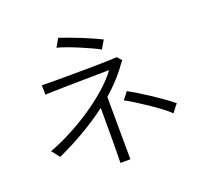

<svg xmlns="http://www.w3.org/2000/svg" viewBox="-148 -994 1295 1229"><g transform="rotate(-20 500.0 -379.5)"><path d="M469 65Q470 40 470.5 -7Q471 -54 471 -110Q471 -166 471 -219Q471 -272 471 -309Q393 -250 304 -198Q215 -146 120 -103Q118 -106 108.5 -118Q99 -130 90 -142Q81 -154 77 -157Q150 -184 226.5 -224Q303 -264 375 -312.5Q447 -361 506.5 -413.5Q566 -466 604 -518Q573 -518 525 -517Q477 -516 423 -515.5Q369 -515 317.5 -514Q266 -513 226 -512Q186 -511 167 -510Q168 -514 167.5 -529.5Q167 -545 166 -558Q166 -572 166 -574Q186 -573 225.5 -573Q265 -573 316 -573Q367 -573 421.5 -573.5Q476 -574 527.5 -574.5Q579 -575 618.5 -576.5Q658 -578 678 -579Q681 -577 692 -564Q703 -551 705 -549Q696 -539 687 -526.5Q678 -514 666 -498Q639 -463 606 -428.5Q573 -394 535 -361Q535 -330 535 -285Q535 -240 535.5 -188.5Q536 -137 536 -87.5Q536 -38 536.5 2Q537 42 537 65ZM897 -117Q877 -137 842.5 -163Q808 -189 768 -216Q728 -243 690.5 -266.5Q653 -290 626 -304Q630 -308 638 -318.5Q646 -329 654 -339Q662 -349 664 -353Q692 -338 730.5 -314.5Q769 -291 809 -264.5Q849 -238 883.5 -213Q918 -188 939 -170Q935 -167 926 -155.5Q917 -144 908.5 -132.5Q900 -121 897 -117ZM606 -657Q588 -668 553.5 -684Q519 -700 478.5 -717Q438 -734 399.5 -748Q361 -762 336 -768Q339 -772 346 -784Q353 -796 360 -808.5Q367 -821 368 -824Q393 -816 431 -802Q469 -788 509.5 -771.5Q550 -755 585 -739.5Q620 -724 639 -714Q637 -710 629.5 -698Q622 -686 615 -673.5Q608 -661 606 -657Z"/></g></svg>

Font: Zen Kaku Gothic Antique
Style: Regular
Weight: 400
Designer: Yoshimichi Ohira
Foundry: Positype
Version: Version 1.001